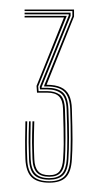

<svg xmlns="http://www.w3.org/2000/svg" viewBox="-20 -820 208 402"><path d="M83.2 -437.5Q58.2 -437.5 46.4 -448.9Q34.5 -460.2 33.2 -486.8Q32.5 -506.2 32.6 -525.8Q32.8 -545.2 33.2 -566H37Q36.2 -539.2 36.2 -521.9Q36.2 -504.5 37 -486Q38 -461.8 49.2 -451.1Q60.5 -440.5 83.2 -440.5Q105 -440.5 115.2 -451.2Q125.5 -462 127 -487Q128 -501.8 128.1 -529.1Q128.2 -556.5 127 -591.2Q126 -617 114.8 -628Q103.5 -639 78.8 -639H72.5V-640.8L131.5 -786.2V-796.8H31.5V-800H135V-785.5L77.5 -642.5Q96 -642.5 107.5 -637.2Q119 -632 124.5 -620.9Q130 -609.8 130.5 -591.5Q131.8 -550.2 131.8 -528Q131.8 -505.8 130.5 -486.5Q129 -460.2 118 -448.9Q107 -437.5 83.2 -437.5ZM83.2 -450Q65.8 -450 57.2 -458.8Q48.8 -467.5 48 -487.2Q47.2 -506.2 47.1 -521.2Q47 -536.2 48 -566H51.8Q50.8 -534.5 50.9 -519.5Q51 -504.5 51.8 -486.8Q52.5 -469.5 59.8 -461.4Q67 -453.2 83.2 -453.2Q98.5 -453.2 104.9 -461.8Q111.2 -470.2 112.2 -487.8Q113.2 -502.8 113.4 -517.8Q113.5 -532.8 113.1 -550.6Q112.8 -568.5 112 -591.8Q111.5 -610 103.6 -618Q95.8 -626 78.8 -626H57.5L56.5 -640.2L114 -783.5H31.5V-786.8H119.8L60 -639.2L60.8 -629.2H78.8Q94.2 -629.2 104.8 -622.1Q115.2 -615 116 -590.8Q117.2 -560.2 117.1 -531.2Q117 -502.2 116 -487.5Q115 -467.5 107.2 -458.8Q99.5 -450 83.2 -450ZM83.2 -443.8Q62 -443.8 51.9 -453.5Q41.8 -463.2 40.8 -486.8Q40 -506.5 39.9 -522.1Q39.8 -537.8 40.8 -566H44.2Q43.8 -544.5 43.6 -524.6Q43.5 -504.8 44.2 -487Q45.2 -465.8 54.5 -456.4Q63.8 -447 83.2 -447Q101.2 -447 109.9 -456.4Q118.5 -465.8 119.8 -487.5Q121 -505.5 120.9 -531.1Q120.8 -556.8 119.5 -591Q118.8 -615.2 108.4 -624Q98 -632.8 78.8 -632.8H63.8L63.2 -638.2L124 -787.8V-790H31.5V-793.5H127.8V-786.8L67.2 -637.8V-636.2H78.8Q99.5 -636.2 110.9 -627Q122.2 -617.8 123.2 -591.2Q124.5 -558 124.5 -532Q124.5 -506 123.2 -486.8Q121.8 -462.5 111.9 -453.1Q102 -443.8 83.2 -443.8Z"/></svg>

Font: Big Shoulders Inline Display Thin Thin
Style: Regular
Weight: 250
Version: Version 2.002